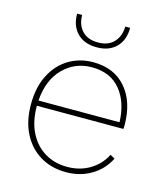

<svg xmlns="http://www.w3.org/2000/svg" viewBox="-108 -788 758 881"><g transform="rotate(15 271.0 -348.0)"><path d="M287 10Q219 10 166 -21Q113 -52 82.5 -110.5Q52 -169 52 -250Q52 -331 82 -389.5Q112 -448 163.5 -479Q215 -510 279 -510Q379 -510 435.5 -444Q492 -378 492 -266Q492 -258 491 -250H80Q80 -176 106.5 -123.5Q133 -71 179.5 -43Q226 -15 286 -15Q346 -15 393 -43Q440 -71 465 -120L487 -108Q460 -53 407 -21.5Q354 10 287 10ZM279 -486Q199 -486 143.5 -430Q88 -374 81 -275H466Q463 -370 415 -428Q367 -486 279 -486ZM401 -706Q401 -648 367.5 -614Q334 -580 275 -580Q216 -580 182.5 -614Q149 -648 149 -706H173Q173 -660 199.5 -631.5Q226 -603 275 -603Q324 -603 350.5 -631.5Q377 -660 378 -706Z"/></g></svg>

Font: Work Sans ExtraLight
Style: Regular
Weight: 200
Designer: Wei Huang
Foundry: Wei Huang
Version: Version 2.010; ttfautohint (v1.8.3)